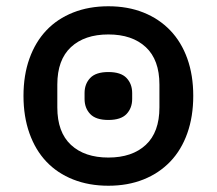

<svg xmlns="http://www.w3.org/2000/svg" viewBox="-20 -581 692 613"><path d="M326 -198Q286 -198 268 -217Q250 -236 250 -265V-284Q250 -313 268 -332Q286 -351 326 -351Q366 -351 384 -332Q402 -313 402 -284V-265Q402 -236 384 -217Q366 -198 326 -198ZM326 -78Q402 -78 445.5 -118.5Q489 -159 489 -238V-311Q489 -390 445.5 -430.5Q402 -471 326 -471Q250 -471 206.5 -430.5Q163 -390 163 -311V-238Q163 -159 206.5 -118.5Q250 -78 326 -78ZM326 12Q264 12 213.5 -8Q163 -28 128 -65Q93 -102 74 -155.5Q55 -209 55 -275Q55 -341 74 -394Q93 -447 128 -484Q163 -521 213.5 -541Q264 -561 326 -561Q388 -561 438 -541Q488 -521 523.5 -484Q559 -447 578 -394Q597 -341 597 -275Q597 -209 578 -155.5Q559 -102 523.5 -65Q488 -28 438 -8Q388 12 326 12Z"/></svg>

Font: IBM Plex Thai Medium
Style: Regular
Weight: 500
Designer: Mike Abbink, Paul van der Laan, Pieter van Rosmalen, Ben Mitchell, Mark Frömberg
Foundry: Bold Monday
Version: Version 1.0